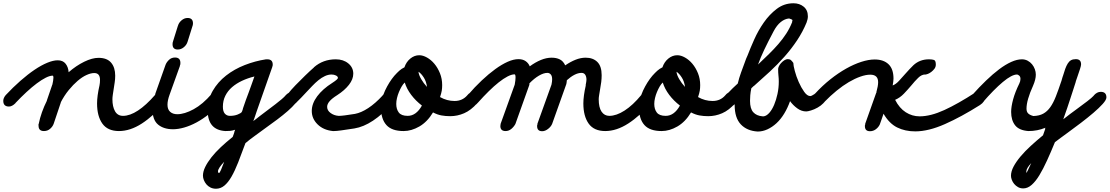

<svg xmlns="http://www.w3.org/2000/svg" viewBox="-66 -757 6791 1175"><path d="M29 -126Q8 -105 -11 -105Q-46 -105 -46 -140Q-46 -157 -31 -175Q14 -223 59 -262.5Q104 -302 145.5 -330Q187 -358 223.5 -373Q260 -388 287 -388Q319 -388 335.5 -367Q352 -346 354 -315Q400 -355 449 -379Q498 -403 537 -403Q589 -403 614 -373.5Q639 -344 639 -294Q639 -273 636 -253.5Q633 -234 630 -214Q627 -195 624.5 -178Q622 -161 622 -150Q622 -104 638 -76Q654 -48 687 -48Q729 -48 778.5 -80.5Q828 -113 882 -175Q903 -200 925 -200Q942 -200 952 -191.5Q962 -183 962 -165Q962 -152 945 -130Q873 -47 802 -1Q731 45 662 45Q593 45 560.5 -0.5Q528 -46 528 -124Q528 -169 543 -235Q546 -250 546 -268Q546 -310 511 -310Q490 -310 463.5 -298Q437 -286 409.5 -262.5Q382 -239 354.5 -205.5Q327 -172 305 -129L307 -132Q296 -100 285 -66.5Q274 -33 263 -1Q257 17 241 31Q225 45 203 45Q170 45 170 13Q170 10 169.5 7.5Q169 5 171 1Q185 -69 222 -143L220 -140Q228 -165 237 -189.5Q246 -214 254 -239V-237Q257 -251 259 -262Q261 -273 261 -282Q261 -294 256 -294Q239 -294 214 -281.5Q189 -269 159 -246.5Q129 -224 96 -193.5Q63 -163 29 -127Z M1229 -183Q1249 -206 1273 -206Q1308 -206 1308 -171Q1308 -155 1293 -136Q1256 -93 1216 -61Q1176 -29 1137 -8Q1098 13 1061 23.5Q1024 34 993 34Q936 34 901.5 5.5Q867 -23 867 -90Q867 -133 885 -183L884 -182Q900 -227 915.5 -271Q931 -315 947 -360Q953 -376 968 -390.5Q983 -405 1005 -405Q1038 -405 1038 -372Q1038 -367 1037.5 -363Q1037 -359 1034 -353L1036 -356Q1020 -311 1004 -267Q988 -223 972 -178Q959 -143 959 -116Q959 -87 975.5 -72.5Q992 -58 1019 -58Q1063 -58 1119 -88.5Q1175 -119 1229 -182ZM1023 -600V-599Q1028 -618 1045 -632.5Q1062 -647 1082 -647Q1115 -647 1115 -614Q1115 -612 1114.5 -609.5Q1114 -607 1114 -604L1082 -502Q1076 -482 1059 -468Q1042 -454 1022 -454Q990 -454 990 -486Q990 -490 990.5 -494.5Q991 -499 994 -505L992 -501Z M1681 -173Q1704 -196 1723 -196Q1759 -196 1759 -160Q1759 -145 1741.5 -124Q1724 -103 1695.5 -78Q1667 -53 1631 -26Q1595 1 1557 28Q1522 54 1492 75.5Q1462 97 1436 119Q1412 185 1391.5 237Q1371 289 1350.5 324.5Q1330 360 1307 379Q1284 398 1256 398Q1237 398 1222 390.5Q1207 383 1197 371Q1187 359 1181.5 345Q1176 331 1176 318Q1176 293 1190 264.5Q1204 236 1228 205.5Q1252 175 1285.5 143.5Q1319 112 1358 81Q1360 75 1361.5 71.5Q1363 68 1365 62Q1368 52 1368.5 50.5Q1369 49 1368.5 49.5Q1368 50 1368.5 48.5Q1369 47 1373 37Q1355 43 1342 44Q1329 45 1314 45Q1205 39 1205 -81Q1205 -148 1236 -201.5Q1267 -255 1317.5 -294.5Q1368 -334 1432 -359Q1496 -384 1562 -394H1570Q1603 -394 1603 -362Q1603 -359 1603 -357.5Q1603 -356 1601 -351V-349L1504 -73Q1498 -55 1496 -49Q1494 -43 1493 -40.5Q1492 -38 1491 -34Q1490 -30 1484 -16Q1495 -24 1504 -31Q1513 -38 1523 -46Q1576 -86 1620 -119.5Q1664 -153 1681 -172ZM1274 302Q1278 302 1286.5 282.5Q1295 263 1306 233Q1288 252 1278 267Q1268 282 1268 292Q1268 294 1269.5 298Q1271 302 1274 302ZM1379 166Q1357 184 1338.5 200.5Q1320 217 1306 233Q1314 212 1322 188.5Q1330 165 1339 139ZM1412 -66Q1412 -67 1412.5 -68Q1413 -69 1413 -71L1414 -72ZM1341 -48Q1368 -48 1388 -56Q1408 -64 1413 -71Q1413 -73 1415 -75Q1416 -76 1416 -77Q1418 -81 1418.5 -84.5Q1419 -88 1421 -92L1420 -91Q1430 -121 1438.5 -144.5Q1447 -168 1455.5 -190Q1464 -212 1472 -235.5Q1480 -259 1491 -289Q1450 -279 1415 -262.5Q1380 -246 1354 -223.5Q1328 -201 1313 -171Q1298 -141 1298 -104Q1298 -75 1310 -61.5Q1322 -48 1341 -48Z M1748 -129Q1728 -111 1710 -111Q1690 -111 1683 -121Q1676 -131 1676 -148Q1676 -157 1695 -181.5Q1714 -206 1742 -235Q1770 -264 1801 -294Q1832 -324 1856 -345H1855Q1911 -394 1989 -394Q2035 -394 2065.5 -369Q2096 -344 2096 -306Q2096 -272 2069.5 -238Q2043 -204 1998 -175Q1966 -155 1951 -137.5Q1936 -120 1936 -103Q1936 -81 1957 -65.5Q1978 -50 2006 -48H2010Q2032 -48 2106 -60Q2144 -67 2187.5 -95.5Q2231 -124 2276 -173H2275Q2295 -196 2317 -196Q2353 -196 2353 -161Q2353 -152 2348.5 -144Q2344 -136 2336 -125Q2214 11 2103 29Q2052 37 2022 41Q1992 45 1978 45H1971Q1913 39 1877.5 4Q1842 -31 1842 -78Q1842 -123 1875 -167.5Q1908 -212 1968 -250Q2002 -272 2002 -280Q2002 -289 1990 -295Q1978 -301 1963 -301Q1943 -301 1922.5 -291.5Q1902 -282 1882.5 -266Q1863 -250 1844.5 -230.5Q1826 -211 1808 -192Q1793 -175 1777 -159Q1761 -143 1747 -129Z M2432 -265Q2423 -264 2411 -252Q2409 -261 2407 -269.5Q2405 -278 2404 -287ZM2516 -111Q2478 -140 2450.5 -176.5Q2423 -213 2411 -252Q2401 -243 2392 -227.5Q2383 -212 2375.5 -194Q2368 -176 2363.5 -157Q2359 -138 2359 -121Q2359 -89 2374.5 -68.5Q2390 -48 2429 -48Q2481 -48 2516 -111ZM2347 -293Q2364 -312 2378 -324.5Q2392 -337 2409 -345Q2420 -378 2445 -398.5Q2470 -419 2500 -419Q2522 -419 2547 -405Q2572 -391 2592.5 -366.5Q2613 -342 2626.5 -308.5Q2640 -275 2640 -236Q2640 -217 2637.5 -202Q2635 -187 2627 -163Q2669 -139 2716 -139Q2763 -139 2793 -173L2792 -172Q2811 -196 2834 -196Q2851 -196 2861 -187.5Q2871 -179 2871 -161Q2871 -152 2866.5 -144Q2862 -136 2854 -125Q2816 -82 2774.5 -64Q2733 -46 2689 -46Q2661 -46 2636 -50.5Q2611 -55 2584 -69Q2549 -11 2500.5 17Q2452 45 2404 45Q2332 45 2299 8.5Q2266 -28 2266 -95Q2266 -151 2290.5 -203Q2315 -255 2347 -293ZM2544 -178Q2546 -186 2547 -193.5Q2548 -201 2548 -209Q2548 -213 2548 -217Q2548 -221 2547 -225Q2563 -207 2583 -192ZM2495 -318Q2484 -325 2478 -325H2474Q2456 -325 2449.5 -339.5Q2443 -354 2455 -367Q2452 -364 2452 -362L2499 -344Q2495 -336 2495 -326ZM2495 -318Q2497 -298 2511.5 -273Q2526 -248 2547 -225Q2543 -258 2527.5 -282.5Q2512 -307 2495 -318Z M3002 -3Q3001 -1 2999.5 1Q2998 3 2997 8Q2998 2 3002 -3ZM2860 -130Q2839 -105 2818 -105Q2782 -105 2782 -140Q2782 -155 2797 -175Q2839 -224 2882 -264.5Q2925 -305 2965 -334Q3005 -363 3041 -379Q3077 -395 3107 -395Q3133 -395 3150.5 -383Q3168 -371 3176 -351Q3210 -376 3244 -390Q3278 -404 3310 -404Q3339 -404 3360 -393.5Q3381 -383 3393 -357Q3425 -379 3456.5 -391.5Q3488 -404 3518 -404Q3563 -404 3589.5 -378Q3616 -352 3616 -297Q3616 -277 3613.5 -255.5Q3611 -234 3607 -214Q3604 -195 3601 -177.5Q3598 -160 3598 -150Q3598 -99 3615.5 -73.5Q3633 -48 3663 -48Q3706 -48 3756.5 -80.5Q3807 -113 3858 -175Q3879 -200 3901 -200Q3918 -200 3928 -191.5Q3938 -183 3938 -165Q3938 -152 3922 -130Q3850 -47 3778.5 -1Q3707 45 3638 45Q3569 45 3536.5 -0.5Q3504 -46 3504 -124Q3504 -169 3519 -235H3518Q3523 -260 3523 -269Q3523 -288 3515.5 -299.5Q3508 -311 3493 -311Q3472 -311 3449 -299Q3426 -287 3403 -266Q3402 -261 3402 -256.5Q3402 -252 3401 -248Q3401 -247 3400.5 -246.5Q3400 -246 3400 -245V-243L3313 1Q3306 18 3288 32Q3270 46 3252 46Q3221 46 3221 15Q3221 13 3221 11Q3221 9 3223 4V0L3309 -239Q3311 -248 3312 -257Q3313 -266 3313 -271Q3313 -292 3304.5 -301.5Q3296 -311 3284 -311Q3261 -311 3232 -294Q3203 -277 3174 -247Q3173 -245 3173.5 -243Q3174 -241 3174 -239L3088 2Q3078 20 3062.5 32.5Q3047 45 3028 45Q2996 45 2996 14Q2996 11 2997 8Q2997 1 2999 -3L3084 -239Q3089 -267 3089 -282Q3089 -302 3083 -302Q3065 -302 3040 -289Q3015 -276 2986 -253Q2957 -230 2925 -198.5Q2893 -167 2860 -130Z M4011 -265Q4002 -264 3990 -252Q3988 -261 3986 -269.5Q3984 -278 3983 -287ZM4095 -111Q4057 -140 4029.5 -176.5Q4002 -213 3990 -252Q3980 -243 3971 -227.5Q3962 -212 3954.5 -194Q3947 -176 3942.5 -157Q3938 -138 3938 -121Q3938 -89 3953.5 -68.5Q3969 -48 4008 -48Q4060 -48 4095 -111ZM3926 -293Q3943 -312 3957 -324.5Q3971 -337 3988 -345Q3999 -378 4024 -398.5Q4049 -419 4079 -419Q4101 -419 4126 -405Q4151 -391 4171.5 -366.5Q4192 -342 4205.5 -308.5Q4219 -275 4219 -236Q4219 -217 4216.5 -202Q4214 -187 4206 -163Q4248 -139 4295 -139Q4342 -139 4372 -173L4371 -172Q4390 -196 4413 -196Q4430 -196 4440 -187.5Q4450 -179 4450 -161Q4450 -152 4445.5 -144Q4441 -136 4433 -125Q4395 -82 4353.5 -64Q4312 -46 4268 -46Q4240 -46 4215 -50.5Q4190 -55 4163 -69Q4128 -11 4079.5 17Q4031 45 3983 45Q3911 45 3878 8.5Q3845 -28 3845 -95Q3845 -151 3869.5 -203Q3894 -255 3926 -293ZM4123 -178Q4125 -186 4126 -193.5Q4127 -201 4127 -209Q4127 -213 4127 -217Q4127 -221 4126 -225Q4142 -207 4162 -192ZM4074 -318Q4063 -325 4057 -325H4053Q4035 -325 4028.5 -339.5Q4022 -354 4034 -367Q4031 -364 4031 -362L4078 -344Q4074 -336 4074 -326ZM4074 -318Q4076 -298 4090.5 -273Q4105 -248 4126 -225Q4122 -258 4106.5 -282.5Q4091 -307 4074 -318Z M4571 48Q4505 44 4467.5 4Q4430 -36 4430 -114V-119Q4409 -100 4392 -100Q4375 -100 4365.5 -113Q4356 -126 4356 -137Q4356 -146 4365 -158.5Q4374 -171 4387.5 -186Q4401 -201 4417.5 -216.5Q4434 -232 4449 -246Q4457 -280 4469 -313Q4481 -346 4494 -381Q4496 -388 4500 -397.5Q4504 -407 4509 -418Q4525 -460 4549.5 -515Q4574 -570 4608.5 -619.5Q4643 -669 4688 -703Q4733 -737 4790 -737Q4827 -737 4852.5 -716Q4878 -695 4878 -657Q4878 -640 4870 -619Q4847 -563 4812.5 -511Q4778 -459 4735.5 -411Q4693 -363 4645 -318.5Q4597 -274 4548 -231H4547Q4542 -226 4539.5 -224Q4537 -222 4532 -217Q4527 -193 4525.5 -174Q4524 -155 4524 -140Q4524 -92 4544 -70Q4564 -48 4601 -45H4608Q4626 -48 4642.5 -67Q4659 -86 4671.5 -115.5Q4684 -145 4692 -182Q4700 -219 4700 -258Q4700 -267 4699.5 -276Q4699 -285 4698 -294Q4697 -302 4696.5 -313Q4696 -324 4696 -335Q4696 -341 4700.5 -351Q4705 -361 4713.5 -370.5Q4722 -380 4733 -387.5Q4744 -395 4756 -395Q4768 -395 4774.5 -389Q4781 -383 4789 -372Q4789 -357 4798 -323Q4807 -289 4822 -255Q4837 -221 4855.5 -195Q4874 -169 4893 -169Q4897 -169 4903.5 -172.5Q4910 -176 4918 -181Q4929 -187 4937.5 -191.5Q4946 -196 4954 -196Q4988 -196 4988 -160Q4988 -141 4973 -125.5Q4958 -110 4937.5 -98.5Q4917 -87 4897 -81Q4877 -75 4868 -75Q4839 -75 4813 -94Q4787 -113 4769 -138Q4754 -96 4733 -61.5Q4712 -27 4686 -3Q4660 21 4630.5 34.5Q4601 48 4571 48ZM4504 -297Q4521 -314 4538.5 -330Q4556 -346 4573 -362Q4565 -339 4558.5 -317.5Q4552 -296 4546 -273ZM4668 -565Q4633 -499 4610.5 -451.5Q4588 -404 4573 -362L4578 -367Q4610 -397 4640.5 -427Q4671 -457 4697.5 -487.5Q4724 -518 4745.5 -551Q4767 -584 4782 -622V-624Q4782 -625 4782 -627Q4782 -629 4784 -634Q4782 -637 4775.5 -639.5Q4769 -642 4763 -644Q4737 -642 4712.5 -622.5Q4688 -603 4668 -565Z M5297 -192Q5296 -191 5296 -188Q5296 -190 5297 -192ZM4981 -134Q4960 -111 4939 -111Q4922 -111 4912.5 -123Q4903 -135 4903 -147Q4903 -166 4922 -185V-184Q4967 -233 5015.5 -271.5Q5064 -310 5112 -337Q5160 -364 5205 -378.5Q5250 -393 5287 -393Q5341 -393 5371.5 -364Q5402 -335 5402 -276Q5402 -267 5400.5 -256.5Q5399 -246 5397 -234Q5416 -241 5435.5 -262Q5455 -283 5475 -306Q5487 -320 5500 -333.5Q5513 -347 5524 -358Q5563 -394 5619 -394Q5639 -394 5650 -390Q5661 -386 5661 -362Q5661 -347 5652.5 -336Q5644 -325 5633.5 -317Q5623 -309 5613 -305Q5603 -301 5600 -301H5595Q5574 -301 5553 -280.5Q5532 -260 5511 -234Q5489 -208 5465.5 -183.5Q5442 -159 5412 -146Q5438 -95 5477 -70Q5516 -45 5562 -45Q5629 -45 5713 -83.5Q5797 -122 5903 -191Q5920 -198 5930 -198Q5963 -198 5963 -163Q5963 -135 5931 -114Q5817 -42 5716.5 2.5Q5616 47 5535 47Q5473 47 5424.5 23Q5376 -1 5341 -61Q5335 -44 5329.5 -27.5Q5324 -11 5318 5Q5310 22 5294 34Q5278 46 5258 46Q5227 46 5227 15Q5227 13 5227 11Q5227 9 5229 4V0L5293 -180Q5294 -182 5295.5 -187Q5297 -192 5299 -194Q5297 -192 5297 -192Q5308 -231 5308 -254Q5308 -300 5260 -300Q5233 -300 5199 -288Q5165 -276 5128.5 -254.5Q5092 -233 5054 -202Q5016 -171 4980 -134Z M6331 25Q6329 28 6328 32Q6327 36 6332 25ZM5946 -127Q5924 -105 5904 -105Q5868 -105 5868 -140Q5868 -149 5872 -157.5Q5876 -166 5884 -176Q5927 -224 5968.5 -264Q6010 -304 6048.5 -333Q6087 -362 6122.5 -378Q6158 -394 6188 -394Q6207 -394 6223 -385.5Q6239 -377 6250 -363.5Q6261 -350 6267 -333.5Q6273 -317 6273 -300Q6273 -271 6256 -232Q6216 -144 6216 -92Q6216 -72 6227 -62Q6238 -52 6258 -47Q6294 -48 6318.5 -61.5Q6343 -75 6361.5 -101Q6380 -127 6395.5 -166.5Q6411 -206 6429 -260V-259Q6431 -267 6433.5 -275Q6436 -283 6438 -290V-289Q6446 -316 6453 -335.5Q6460 -355 6468.5 -368.5Q6477 -382 6488.5 -388.5Q6500 -395 6518 -395Q6550 -395 6550 -363Q6550 -355 6543.5 -335Q6537 -315 6528 -289Q6525 -281 6522.5 -273Q6520 -265 6517 -257L6518 -258Q6508 -226 6500 -202Q6492 -178 6484 -153Q6476 -128 6466 -98.5Q6456 -69 6441 -27Q6462 -44 6483 -59.5Q6504 -75 6523 -89Q6560 -116 6588 -137.5Q6616 -159 6628 -172H6627Q6647 -195 6670 -195Q6705 -195 6705 -161Q6705 -146 6682.5 -121Q6660 -96 6625.5 -66.5Q6591 -37 6549 -5Q6507 27 6467 56Q6444 73 6426 86Q6408 99 6390 113Q6365 174 6341.5 225.5Q6318 277 6295 315Q6272 353 6247.5 374.5Q6223 396 6196 396Q6178 396 6164 388Q6150 380 6140.5 368.5Q6131 357 6126 343.5Q6121 330 6121 319Q6121 292 6137 262Q6153 232 6180 200Q6207 168 6242.5 135.5Q6278 103 6317 71Q6321 60 6324 51Q6327 42 6331 31L6330 32Q6332 24 6332 23.5Q6332 23 6331 25Q6283 45 6228 45Q6171 41 6146.5 10Q6122 -21 6122 -72Q6122 -104 6134 -148.5Q6146 -193 6172 -246Q6179 -260 6179 -274Q6179 -288 6171 -294.5Q6163 -301 6158 -301Q6126 -301 6071 -255Q6016 -209 5947 -129ZM6216 301Q6217 301 6224.5 285Q6232 269 6245 241Q6215 273 6215 292Q6215 294 6215 297.5Q6215 301 6216 301ZM6332 160Q6306 182 6283.5 202.5Q6261 223 6245 241Q6255 218 6267 190.5Q6279 163 6293 131Z"/></svg>

Font: Discipuli Britannica Bold
Style: Regular
Weight: 700
Designer: Peter Wiegel
Foundry: Peter Wiegel
Version: Version 0.001 2009